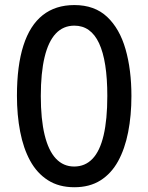

<svg xmlns="http://www.w3.org/2000/svg" viewBox="-20 -745 597 774"><path d="M509.8 -357.9Q509.8 -279.3 496.6 -212.2Q483.4 -145 456.1 -95.2Q428.7 -45.4 385 -17.8Q341.3 9.8 279.8 9.8Q217.3 9.8 173.1 -18.6Q128.9 -46.9 101.6 -96.9Q74.2 -147 61.3 -214.1Q48.3 -281.2 48.3 -358.9Q48.3 -480.5 74.5 -561.8Q100.6 -643.1 152.1 -683.8Q203.6 -724.6 279.8 -724.6Q361.3 -724.6 411.9 -677Q462.4 -629.4 486.1 -546.6Q509.8 -463.9 509.8 -357.9ZM144.5 -357.9Q144.5 -264.6 159.9 -201.2Q175.3 -137.7 205.3 -105.7Q235.4 -73.7 278.8 -73.7Q323.2 -73.7 353 -105Q382.8 -136.2 397.7 -199.7Q412.6 -263.2 412.6 -357.9Q412.6 -499.5 379.4 -570.6Q346.2 -641.6 279.8 -641.6Q234.9 -641.6 204.8 -609.6Q174.8 -577.6 159.7 -514.4Q144.5 -451.2 144.5 -357.9Z"/></svg>

Font: Open Sans Condensed Medium
Style: Regular
Weight: 500
Width: 3
Designer: Monotype Design Team
Foundry: Monotype Imaging Inc.
Version: Version 3.000